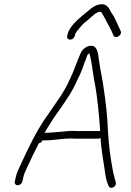

<svg xmlns="http://www.w3.org/2000/svg" viewBox="-20 -862 622 911"><path d="M334.8 -692 336.1 -698C338.1 -706.3 351.6 -723.2 357.3 -729C369.5 -743.7 377.8 -752.4 393.4 -764L418.5 -786C429.2 -795.6 440.9 -806 456.1 -806C461 -806 465.5 -797.8 466.5 -795C471.4 -784.9 478.5 -775.2 483.4 -764C495.6 -741.7 508.5 -718.7 518.2 -694C526.6 -674.8 561.3 -694.5 552.8 -714C538.5 -743.6 527.1 -777.4 507.4 -803L500.6 -817C493.7 -827.8 483.3 -842 464.4 -842C436.2 -842 416.1 -825.9 398 -810L373.4 -790C349.1 -768.7 309.1 -736.7 300.1 -698L298.8 -692C296.4 -681.6 302.9 -674 313.1 -674C323.3 -674 332.4 -681.7 334.8 -692ZM86.2 -1 92 -26C94.6 -37.3 100.7 -50.4 106.5 -63C123.3 -99.4 145.7 -147 164 -182C173 -183.9 177.5 -188.5 182.2 -196H194.2C236.1 -196 274.8 -205 316.3 -205C324.8 -204.3 332.8 -204 340.1 -204H445.1C449.1 -204 453.1 -205.3 457 -208C458.9 -162.7 470.4 -97.6 477.2 -53C480.1 -30.2 484.1 -3.9 492.8 14C495.5 24.1 502.6 34.6 518.5 26C533.2 18.1 530.6 5.1 527.2 -5L522.8 -21C520.5 -28.3 518.7 -35.5 517.3 -42.5C505 -105 495.4 -175.1 492.1 -243C489.7 -304.8 482.4 -375.3 473.2 -434C466.9 -484.8 456.3 -527.5 449.7 -575C445.7 -604.8 443.7 -652.5 403.7 -644C382.1 -638.9 366.9 -623.7 358.5 -600C341.6 -560.6 330.5 -525.5 312.9 -489C284.2 -422.3 244.1 -373.4 206 -316C154.5 -245.6 112.8 -156.4 73.4 -71C66.8 -56.1 59.5 -41 56 -26L50.2 -1C47.9 9.1 54.3 17 64.1 17C73.8 17 83.9 9.1 86.2 -1ZM402.4 -608H403.4C405.4 -605.3 407 -600.7 408.1 -594C416.7 -556.9 420.6 -515.2 427.9 -476C442.3 -405.5 449.8 -316.9 455.4 -240H348.4C341.7 -240 334.2 -240.3 325.6 -241C307.4 -241 287.1 -238.3 270.7 -237L246.3 -235C236.4 -234 212.3 -232 202.6 -232H191.6L204.6 -254C215.3 -271.3 225.3 -287.3 234.7 -302C245.4 -316.7 255.3 -330.7 264.4 -344C293.9 -387.3 324.5 -429.6 346 -481C354.5 -498.7 360.8 -509.8 366.2 -525C373.8 -539.7 378.7 -562.4 386.2 -577C388.5 -583.1 394.1 -608 402.4 -608Z"/></svg>

Font: HoneyBee
Style: LitIt
Weight: 300
Foundry: Cannot Into Space Fonts
Version: Version 0.89